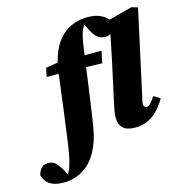

<svg xmlns="http://www.w3.org/2000/svg" viewBox="-288 -846 1128 1198"><g transform="rotate(-15 276.0 -247.5)"><path d="M497 16Q442 16 417.5 -8Q393 -32 393 -72Q393 -100 399.5 -131Q406 -162 414 -200L460 -410Q468 -446 477.5 -494Q487 -542 496.5 -590.5Q506 -639 512 -675L666 -716L706 -704L588 -163Q584 -148 581.5 -135.5Q579 -123 579 -113Q579 -102 584 -96Q589 -90 598 -90Q611 -90 623 -103Q635 -116 655 -145L696 -120Q674 -81 645 -50Q616 -19 579 -1.5Q542 16 497 16ZM-20 232Q-63 232 -90.5 221.5Q-118 211 -132.5 193Q-147 175 -154 152Q-149 125 -133.5 107Q-118 89 -90 89Q-69 89 -55 96Q-41 103 -28.5 119Q-16 135 -1 161L17 196L0 193H19L12 196Q21 177 28.5 160Q36 143 41 121Q47 102 51 80Q55 58 59.5 32Q64 6 68 -26Q82 -126 95 -229Q108 -332 121 -434Q131 -514 155 -570Q179 -626 214.5 -660.5Q250 -695 293.5 -711Q337 -727 387 -727Q426 -727 456 -716Q486 -705 504.5 -687Q523 -669 528 -648Q526 -621 509 -600Q492 -579 464 -579Q436 -579 416.5 -592.5Q397 -606 383 -632L351 -692L363 -696H352L359 -693Q349 -681 342 -666.5Q335 -652 329.5 -633Q324 -614 319 -586Q314 -558 309 -519Q293 -402 277.5 -288Q262 -174 245 -66Q237 -14 224 26Q211 66 194 97Q177 128 155 153Q135 176 107 194Q79 212 46.5 222Q14 232 -20 232ZM43 -432 55 -489 185 -509V-502H416L400 -425L173 -432Z"/></g></svg>

Font: Source Serif 4 Black
Style: Italic
Weight: 900
Italic angle: -12°
Designer: Frank Grießhammer
Foundry: Adobe Systems Incorporated
Version: Version 4.004;hotconv 1.0.116;makeotfexe 2.5.65601